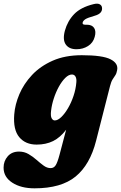

<svg xmlns="http://www.w3.org/2000/svg" viewBox="-62 -775 659 1045"><path d="M461 -9Q428 121.5 349.5 185.8Q271 250 126 250Q52 250 4.8 219.2Q-42.5 188.5 -42.5 137.5Q-42.5 101.5 -20 75.8Q2.5 50 41.5 50Q70 50 93.2 63.5Q116.5 77 136.5 94.8Q156.5 112.5 175.2 126.2Q194 140 213.5 140Q231 140 241 124.5Q251 109 262 67.5L298 -69Q266 -26.5 227 -7.2Q188 12 137.5 12Q76.5 12 42.8 -28.5Q9 -69 15.5 -152Q19.5 -206 43.5 -262.5Q67.5 -319 112.5 -367Q157.5 -415 225 -444.8Q292.5 -474.5 383 -474.5Q496.5 -474.5 539.8 -452.2Q583 -430 575.5 -393Q572.5 -375.5 565.5 -365.2Q558.5 -355 550.8 -342.8Q543 -330.5 537 -307ZM216 -172Q212.5 -143 219.2 -131.2Q226 -119.5 236 -119.5Q252.5 -119.5 271.5 -137.8Q290.5 -156 308.2 -186.2Q326 -216.5 338.2 -253Q350.5 -289.5 353.5 -326.5Q355.5 -346.5 349 -358Q342.5 -369.5 329.5 -369.5Q312 -369.5 293.2 -351Q274.5 -332.5 258.2 -303Q242 -273.5 230.8 -239Q219.5 -204.5 216 -172ZM410.5 -640.5Q439 -640.5 450.5 -622.5Q462 -604.5 453.5 -574.5Q445 -542 417.2 -524.5Q389.5 -507 354.5 -507Q314 -507 296 -532.8Q278 -558.5 291 -607.5Q305.5 -660.5 341.5 -698Q377.5 -735.5 447.5 -752.5Q469 -758 481 -751.5Q493 -745 493.5 -730.5Q495 -701 454 -689.5Q413.5 -678 402 -670Q390.5 -662 388 -653Q384.5 -640.5 401.5 -640.5Z"/></svg>

Font: Fraunces 72pt SuperSoft Black
Style: Italic
Weight: 900
Italic angle: -16°
Version: Version 1.000;[b76b70a41]